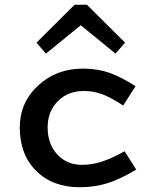

<svg xmlns="http://www.w3.org/2000/svg" viewBox="-20 -772 654 806"><path d="M332 -390Q265 -390 222.5 -347Q180 -304 180 -237Q180 -167 220.5 -123.5Q261 -80 324 -80Q365 -80 406 -93Q447 -106 503 -137L552 -60Q485 -20 431 -3Q377 14 315 14Q201 14 132 -54.5Q63 -123 63 -237Q63 -341 139.5 -412.5Q216 -484 328 -484Q389 -484 439 -466.5Q489 -449 549 -410L497 -329Q447 -362 410.5 -376Q374 -390 332 -390ZM173 -547 133 -593 293 -752H345L505 -593L465 -547L319 -666Z"/></svg>

Font: Intel One Mono Medium
Style: Regular
Weight: 500
Monospace: yes
Designer: Fred Shallcrass
Foundry: Frere-Jones Type LLC
Version: Version 1.400;hotconv 1.1.0;makeotfexe 2.6.0;FJTRelease1.4